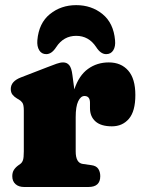

<svg xmlns="http://www.w3.org/2000/svg" viewBox="-20 -746 570 766"><path d="M269 -446 276.5 -389.5Q295 -445 331 -471Q367 -497 414 -497Q463 -497 491.5 -464.5Q520 -432 520 -367Q520 -302 494.2 -272Q468.5 -242 426.5 -242Q383 -242 361 -261.5Q339 -281 339 -314.5V-336Q339 -363 317 -363Q302 -363 292 -342Q282 -321 282 -279V-142Q282 -96 310 -92L345 -87Q364 -84.5 372 -72.5Q380 -60.5 380 -43Q380 0 333 0H76Q54.5 0 41.8 -11.5Q29 -23 29 -43Q29 -58 35.5 -68.2Q42 -78.5 54 -87L61 -92Q68 -97 71.5 -106.8Q75 -116.5 75 -142V-305Q75 -327.5 69.5 -335.8Q64 -344 55 -349L48 -353Q37 -359.5 30 -368.2Q23 -377 23 -391Q23 -421.5 63 -437L169 -478Q191 -486.5 205.8 -491.8Q220.5 -497 232 -497Q247 -497 256.2 -486Q265.5 -475 269 -446ZM284 -603Q234 -603 204.5 -558.5Q186.5 -530 164.5 -530Q146 -530 136.5 -545.5Q127 -561 129 -585.5Q135 -654 179.2 -689.8Q223.5 -725.5 284 -725.5Q345 -725.5 389 -689.8Q433 -654 439 -585.5Q441.5 -561 432 -545.5Q422.5 -530 403.5 -530Q381.5 -530 363.5 -558.5Q334 -603 284 -603Z"/></svg>

Font: Fraunces 9pt SuperSoft Black
Style: Regular
Weight: 900
Version: Version 1.000;[b76b70a41]